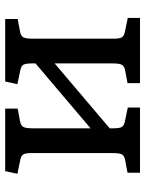

<svg xmlns="http://www.w3.org/2000/svg" viewBox="68 -614 547 722"><g transform="rotate(-90 341.0 -253.5)"><path d="M52 0V-47L100 -56Q116 -59 121 -68.5Q126 -78 126 -104V-407Q126 -430 121 -438.5Q116 -447 101 -450L48 -461L58 -507H293V-460L245 -451Q229 -448 224 -438.5Q219 -429 219 -403V-186L463 -393V-407Q463 -430 458 -438.5Q453 -447 438 -450L385 -461L395 -507H630V-460L582 -451Q566 -448 561 -438.5Q556 -429 556 -403V-100Q556 -77 561 -68.5Q566 -60 581 -57L634 -46V0H389V-47L437 -56Q453 -59 458 -68.5Q463 -78 463 -104V-321L219 -114V-100Q219 -77 224 -68.5Q229 -60 244 -57L297 -46V0Z"/></g></svg>

Font: Literata 12pt
Style: Regular
Weight: 400
Designer: Latin by Veronika Burian and Jose Scaglione. Greek by Irene Vlachou. Cyrillic by Vera Evstafieva.
Foundry: TypeTogether
Version: Version 3.002